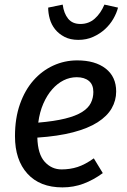

<svg xmlns="http://www.w3.org/2000/svg" viewBox="-20 -801 550 833"><path d="M484 -404Q484 -365 464.5 -331Q445 -297 403.5 -270.5Q362 -244 297 -227Q232 -210 142 -204Q144 -132 174 -99Q204 -66 247 -66Q284 -66 316.5 -76.5Q349 -87 387 -114L426 -50Q385 -20 342 -4Q299 12 251 12Q153 12 99 -47.5Q45 -107 45 -210Q45 -288 66.5 -349Q88 -410 125 -452Q162 -494 211 -516.5Q260 -539 315 -539Q393 -539 438.5 -503.5Q484 -468 484 -404ZM313 -466Q283 -466 256 -452.5Q229 -439 206.5 -413.5Q184 -388 168 -351.5Q152 -315 146 -269Q216 -275 262.5 -286.5Q309 -298 336 -315Q363 -332 374 -354Q385 -376 385 -402Q385 -434 365.5 -450Q346 -466 313 -466ZM320 -628Q285 -628 260 -641Q235 -654 219 -674Q203 -694 196 -719Q189 -744 189 -768L252 -781Q257 -743 275.5 -720Q294 -697 329 -697Q365 -697 391 -720Q417 -743 433 -781L492 -768Q486 -744 471.5 -719Q457 -694 435 -674Q413 -654 384 -641Q355 -628 320 -628Z"/></svg>

Font: Yekcdsyqcyvpieeyorgstswgcgt
Style: Regular
Weight: 400
Italic angle: -8°
Designer: Carrois Corporate & Edenspiekermann
Foundry: Carrois Corporate GbR & Edenspiekermann AG
Version: Version 2.001